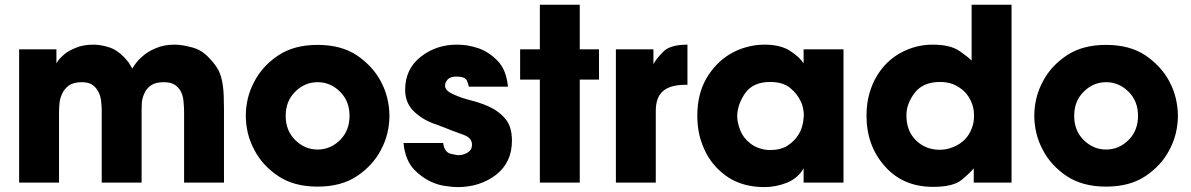

<svg xmlns="http://www.w3.org/2000/svg" viewBox="-20 -760 4956 799"><path d="M59.6 0Q101.6 0 225.6 0Q225.6 -74.2 225.6 -294.9Q225.6 -307.6 227.5 -328.1Q228.5 -348.6 238.3 -369.1Q247.1 -389.6 265.6 -403.3Q285.2 -418 320.3 -418Q351.6 -418 368.2 -404.3Q384.8 -390.6 392.6 -371.1Q400.4 -352.5 401.4 -333Q403.3 -313.5 403.3 -301.8Q403.3 -201.2 403.3 0Q444.3 0 569.3 0Q569.3 -76.2 569.3 -302.7Q569.3 -315.4 570.3 -334Q572.3 -353.5 581.1 -372.1Q588.9 -390.6 607.4 -404.3Q627 -418 661.1 -418Q693.4 -418 710 -405.3Q727.5 -392.6 735.4 -373Q743.2 -354.5 744.1 -333Q746.1 -312.5 746.1 -294.9Q746.1 -196.3 746.1 0Q787.1 0 912.1 0Q912.1 -76.2 912.1 -302.7Q912.1 -335 911.1 -360.4Q910.2 -384.8 907.2 -405.3Q902.3 -441.4 889.6 -466.8Q877 -491.2 851.6 -517.6Q818.4 -553.7 776.4 -563.5Q735.4 -574.2 706.1 -574.2Q662.1 -574.2 628.9 -559.6Q594.7 -545.9 570.3 -523.4Q557.6 -512.7 547.9 -500Q538.1 -487.3 530.3 -474.6Q522.5 -489.3 514.6 -501Q505.9 -511.7 497.1 -521.5Q465.8 -553.7 432.6 -563.5Q398.4 -574.2 370.1 -574.2Q326.2 -574.2 296.9 -561.5Q266.6 -549.8 249 -535.2Q231.4 -520.5 222.7 -508.8Q214.8 -496.1 214.8 -496.1Q214.8 -515.6 214.8 -554.7Q175.8 -554.7 59.6 -554.7Q59.6 -520.5 59.6 -416Q59.6 -311.5 59.6 0Z M1002.9 -278.3Q1002.9 -242.2 1011.7 -205.1Q1020.5 -168.9 1039.1 -134.8Q1072.3 -71.3 1137.7 -27.3Q1203.1 16.6 1301.8 16.6Q1400.4 16.6 1465.8 -27.3Q1531.2 -71.3 1564.5 -134.8Q1583 -168.9 1591.8 -205.1Q1600.6 -242.2 1600.6 -278.3Q1600.6 -313.5 1591.8 -350.6Q1583 -387.7 1564.5 -421.9Q1531.2 -484.4 1465.8 -529.3Q1400.4 -573.2 1301.8 -573.2Q1203.1 -573.2 1137.7 -529.3Q1072.3 -485.4 1039.1 -421.9Q1020.5 -387.7 1011.7 -351.6Q1002.9 -314.5 1002.9 -279.3Q1002.9 -278.3 1002.9 -278.3ZM1168.9 -278.3Q1168.9 -338.9 1208 -377.9Q1248 -418 1301.8 -418Q1355.5 -418 1395.5 -377.9Q1434.6 -338.9 1434.6 -278.3Q1434.6 -216.8 1395.5 -177.7Q1355.5 -137.7 1301.8 -137.7Q1248 -137.7 1208 -177.7Q1168.9 -216.8 1168.9 -277.3Q1168.9 -277.3 1168.9 -278.3Z M2093.8 -399.4Q2086.9 -470.7 2049.8 -507.8Q2013.7 -544.9 1969.7 -559.6Q1946.3 -567.4 1922.9 -571.3Q1899.4 -574.2 1880.9 -574.2Q1794.9 -574.2 1730.5 -523.4Q1666 -472.7 1666 -385.7Q1666 -330.1 1705.1 -293.9Q1744.1 -257.8 1797.9 -241.2Q1877 -210 1911.1 -198.2Q1944.3 -185.5 1944.3 -157.2Q1944.3 -136.7 1925.8 -125Q1908.2 -114.3 1886.7 -114.3Q1881.8 -114.3 1855.5 -120.1Q1829.1 -127 1824.2 -165Q1768.6 -165 1659.2 -165Q1666 -93.8 1703.1 -54.7Q1741.2 -15.6 1787.1 2Q1812.5 11.7 1837.9 14.6Q1862.3 18.6 1884.8 18.6Q1976.6 18.6 2043.9 -32.2Q2110.4 -84 2110.4 -174.8Q2110.4 -233.4 2083 -265.6Q2054.7 -298.8 2012.7 -317.4Q1991.2 -327.1 1965.8 -335Q1941.4 -341.8 1917 -348.6Q1883.8 -358.4 1857.4 -372.1Q1832 -384.8 1832 -404.3Q1832 -415 1841.8 -427.7Q1852.5 -441.4 1878.9 -441.4Q1915 -441.4 1922.9 -424.8Q1929.7 -408.2 1930.7 -399.4Q1985.4 -399.4 2093.8 -399.4Z M2226.6 0Q2268.6 0 2392.6 0Q2392.6 -107.4 2392.6 -428.7Q2413.1 -428.7 2472.7 -428.7Q2472.7 -460.9 2472.7 -554.7Q2453.1 -554.7 2392.6 -554.7Q2392.6 -601.6 2392.6 -740.2Q2351.6 -740.2 2226.6 -740.2Q2226.6 -693.4 2226.6 -554.7Q2206.1 -554.7 2144.5 -554.7Q2144.5 -546.9 2144.5 -523.4Q2144.5 -500 2144.5 -428.7Q2165 -428.7 2226.6 -428.7Q2226.6 -321.3 2226.6 0Z M2543 0Q2585 0 2709 0Q2709 -74.2 2709 -297.9Q2709 -356.4 2740.2 -381.8Q2770.5 -407.2 2834 -407.2Q2835.9 -407.2 2840.8 -407.2Q2840.8 -449.2 2840.8 -574.2Q2768.6 -574.2 2740.2 -544.9Q2710.9 -515.6 2699.2 -493.2Q2699.2 -513.7 2699.2 -554.7Q2660.2 -554.7 2543 -554.7Q2543 -520.5 2543 -416Q2543 -311.5 2543 0Z M3490.2 -554.7Q3449.2 -554.7 3324.2 -554.7Q3324.2 -540 3324.2 -496.1Q3308.6 -521.5 3268.6 -547.9Q3228.5 -574.2 3161.1 -574.2Q3122.1 -574.2 3085 -563.5Q3048.8 -553.7 3016.6 -534.2Q2957 -498 2918.9 -432.6Q2881.8 -367.2 2881.8 -278.3Q2881.8 -236.3 2890.6 -197.3Q2900.4 -158.2 2918 -124Q2951.2 -60.5 3012.7 -20.5Q3075.2 18.6 3161.1 18.6Q3209 18.6 3255.9 0Q3301.8 -19.5 3324.2 -59.6Q3324.2 -40 3324.2 0Q3366.2 0 3490.2 0Q3490.2 -138.7 3490.2 -554.7ZM3047.9 -276.4Q3047.9 -323.2 3080.1 -371.1Q3113.3 -418.9 3184.6 -418.9Q3237.3 -418.9 3267.6 -394.5Q3296.9 -370.1 3310.5 -341.8Q3319.3 -325.2 3322.3 -306.6Q3325.2 -293 3325.2 -280.3Q3325.2 -274.4 3324.2 -268.6Q3323.2 -250 3317.4 -232.4Q3312.5 -214.8 3301.8 -198.2Q3286.1 -172.9 3257.8 -154.3Q3229.5 -135.7 3185.5 -135.7Q3159.2 -135.7 3138.7 -143.6Q3118.2 -150.4 3102.5 -163.1Q3073.2 -185.5 3060.5 -217.8Q3047.9 -250 3047.9 -275.4Q3047.9 -275.4 3047.9 -276.4Z M4189.5 -740.2Q4148.4 -740.2 4023.4 -740.2Q4023.4 -697.3 4023.4 -568.4Q4023.4 -552.7 4023.4 -507.8Q4010.7 -521.5 3972.7 -547.9Q3934.6 -574.2 3860.4 -574.2Q3792 -574.2 3729.5 -541Q3668 -507.8 3629.9 -445.3Q3609.4 -412.1 3597.7 -370.1Q3585.9 -328.1 3585.9 -279.3Q3585.9 -153.3 3662.1 -68.4Q3737.3 17.6 3863.3 17.6Q3948.2 17.6 3983.4 -12.7Q4019.5 -43 4032.2 -59.6Q4032.2 -40 4032.2 0Q4071.3 0 4189.5 0Q4189.5 -184.6 4189.5 -740.2ZM3752 -280.3Q3752 -328.1 3786.1 -373Q3820.3 -418.9 3892.6 -418.9Q3921.9 -418.9 3947.3 -409.2Q3972.7 -398.4 3992.2 -379.9Q4010.7 -362.3 4021.5 -336.9Q4033.2 -311.5 4033.2 -282.2Q4033.2 -278.3 4033.2 -274.4Q4033.2 -248 4023.4 -224.6Q4013.7 -198.2 3994.1 -178.7Q3974.6 -159.2 3947.3 -148.4Q3920.9 -136.7 3890.6 -136.7Q3832 -136.7 3792 -175.8Q3752 -214.8 3752 -279.3Q3752 -279.3 3752 -280.3Z M4284.2 -278.3Q4284.2 -242.2 4293 -205.1Q4301.8 -168.9 4320.3 -134.8Q4353.5 -71.3 4418.9 -27.3Q4484.4 16.6 4583 16.6Q4681.6 16.6 4747.1 -27.3Q4812.5 -71.3 4845.7 -134.8Q4864.3 -168.9 4873 -205.1Q4881.8 -242.2 4881.8 -278.3Q4881.8 -313.5 4873 -350.6Q4864.3 -387.7 4845.7 -421.9Q4812.5 -484.4 4747.1 -529.3Q4681.6 -573.2 4583 -573.2Q4484.4 -573.2 4418.9 -529.3Q4353.5 -485.4 4320.3 -421.9Q4301.8 -387.7 4293 -351.6Q4284.2 -314.5 4284.2 -279.3Q4284.2 -278.3 4284.2 -278.3ZM4450.2 -278.3Q4450.2 -338.9 4489.3 -377.9Q4529.3 -418 4583 -418Q4636.7 -418 4676.8 -377.9Q4715.8 -338.9 4715.8 -278.3Q4715.8 -216.8 4676.8 -177.7Q4636.7 -137.7 4583 -137.7Q4529.3 -137.7 4489.3 -177.7Q4450.2 -216.8 4450.2 -277.3Q4450.2 -277.3 4450.2 -278.3Z"/></svg>

Font: Avakin
Style: Bold
Weight: 700
Designer: Herb Lubalin, Tom Carnase, Ed Benguiat, Adobe Type Staff
Version: Version 1.0